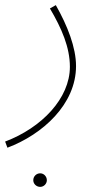

<svg xmlns="http://www.w3.org/2000/svg" viewBox="-25 -347 403 750"><path d="M4 230C142 178 272 60 272 -89C272 -161 239 -246 193 -327L170 -314C216 -236 248 -162 248 -86C248 37 138 152 -5 206ZM132 383C146 383 158 371 158 357C158 342 146 330 132 330C117 330 105 342 105 357C105 371 117 383 132 383Z"/></svg>

Font: Noto Sans Arabic Thin
Style: Regular
Weight: 100
Designer: Monotype Design Team, Nadine Chahine, Nizar Qandah and Khaled Hosny
Foundry: Monotype Imaging Inc.
Version: Version 2.012